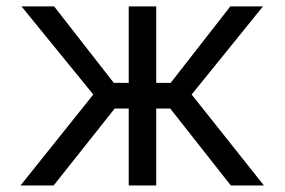

<svg xmlns="http://www.w3.org/2000/svg" viewBox="-20 -565 867 585"><path d="M264.2 -277 45.5 -545.5H144.9L326.7 -312.5H372.2V-545.5H456V-312.5H500L681.8 -545.5H781.2L563.9 -277L784.1 0H683.2L498.6 -234.4H456V0H372.2V-234.4H329.5L143.5 0H42.6Z"/></svg>

Font: Interop
Style: Regular
Weight: 400
Designer: Rasmus Andersson, Google, Jang Haemin
Foundry: jhaemin
Version: Version 1.008